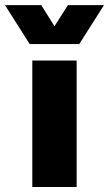

<svg xmlns="http://www.w3.org/2000/svg" viewBox="-74 -745 435 765"><path d="M54.7 -503.9H231.4V0H54.7ZM90.3 -724.6 143.1 -640.6 196.8 -724.6H340.3L241.7 -569.3H44.4L-54.2 -724.6Z"/></svg>

Font: Wanted Sans Black
Style: Regular
Weight: 900
Designer: Original Design by Kil Hyung-jin and Kang Hanbin, Wanted Lab, Inc; Hangeul from Source Han Sans by Jang Soo-young and Ka
Foundry: Wanted Lab, Inc.
Version: Version 1.003